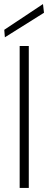

<svg xmlns="http://www.w3.org/2000/svg" viewBox="-20 -927 239 947"><path d="M77 0V-700H122V0ZM4 -743 1 -780 192 -907 197 -864Z"/></svg>

Font: DM Sans 17pt ExtraLight
Style: Regular
Weight: 250
Version: Version 4.004;gftools[0.9.30]